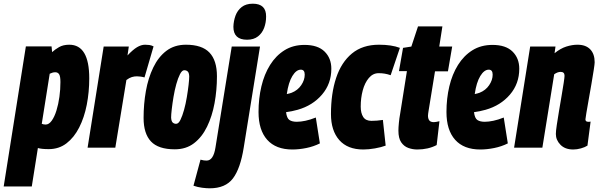

<svg xmlns="http://www.w3.org/2000/svg" viewBox="-69 -799 3241 1039"><path d="M-49 210 71 -548H210L213 -517Q228 -531 250.5 -544Q273 -557 306 -557Q414 -557 414 -375Q414 -301 400.5 -232Q387 -163 359.5 -109Q332 -55 291 -23.5Q250 8 195 8Q175 8 160.5 6.5Q146 5 136 2L103 210ZM178 -125Q196 -125 211 -146Q226 -167 236.5 -201Q247 -235 252.5 -275Q258 -315 258 -355Q258 -386 251 -397Q244 -408 230 -408Q222 -408 214 -405.5Q206 -403 200 -400L157 -129Q167 -125 178 -125Z M628 -547 621 -499Q650 -530 672.5 -543.5Q695 -557 716 -557Q728 -557 739 -555.5Q750 -554 762 -548L713 -380Q703 -383 691.5 -384.5Q680 -386 672 -386Q658 -386 644.5 -382Q631 -378 615 -366L555 0H405L492 -547Z M877 9Q788 9 748 -33.5Q708 -76 708 -161Q708 -236 720.5 -306.5Q733 -377 760.5 -434Q788 -491 831.5 -524Q875 -557 937 -557Q1024 -557 1064.5 -514.5Q1105 -472 1105 -386Q1105 -311 1092 -240.5Q1079 -170 1051.5 -113.5Q1024 -57 981 -24Q938 9 877 9ZM884 -129Q897 -129 907.5 -150.5Q918 -172 927 -204.5Q936 -237 942 -273Q948 -309 951.5 -339.5Q955 -370 955 -386Q954 -406 946.5 -412.5Q939 -419 928 -419Q916 -419 905 -397.5Q894 -376 885 -343.5Q876 -311 870 -275Q864 -239 860.5 -208.5Q857 -178 857 -163Q858 -143 865.5 -136Q873 -129 884 -129Z M1299 -779Q1372 -779 1371 -709Q1371 -677 1360.5 -648.5Q1350 -620 1327 -602Q1304 -584 1268 -584Q1194 -584 1194 -654Q1195 -686 1205.5 -714.5Q1216 -743 1239 -761Q1262 -779 1299 -779ZM1338 -547 1250 -1Q1232 113 1191.5 166.5Q1151 220 1066 220Q1049 220 1025 217Q1001 214 978 206L1016 65Q1026 68 1034 69Q1042 70 1049 70Q1086 70 1097 -1L1185 -547Z M1662 -23Q1628 -6 1588.5 2Q1549 10 1513 10Q1424 10 1377 -42.5Q1330 -95 1330 -193Q1330 -266 1345.5 -331.5Q1361 -397 1392.5 -447.5Q1424 -498 1470.5 -527Q1517 -556 1579 -556Q1651 -556 1687.5 -520Q1724 -484 1724 -427Q1724 -346 1673.5 -287Q1623 -228 1542 -205Q1510 -196 1479 -192Q1483 -159 1497.5 -149.5Q1512 -140 1537 -140Q1558 -140 1584 -145.5Q1610 -151 1640 -163ZM1559 -422Q1534 -422 1513 -387.5Q1492 -353 1483 -290Q1498 -293 1509 -297Q1542 -310 1561 -338Q1580 -366 1580 -395Q1580 -422 1559 -422Z M1897 10Q1812 10 1767 -41Q1722 -92 1722 -182Q1722 -293 1750 -377.5Q1778 -462 1835.5 -509.5Q1893 -557 1982 -557Q2050 -557 2095 -540L2045 -392Q2028 -398 2012.5 -400.5Q1997 -403 1980 -403Q1949 -403 1927 -377Q1905 -351 1894 -310Q1883 -269 1883 -222Q1883 -187 1896.5 -166Q1910 -145 1941 -145Q1971 -145 2003 -150L2018 -11Q1994 -2 1960 4Q1926 10 1897 10Z M2309 -143 2294 -14Q2248 10 2189 10Q2164 10 2140.5 1.5Q2117 -7 2102 -29Q2087 -51 2087 -92Q2087 -108 2089.5 -134Q2092 -160 2096 -181L2133 -414H2090L2112 -540L2157 -547L2193 -656H2325L2308 -547H2378L2355 -413H2285L2250 -198Q2249 -191 2248 -184.5Q2247 -178 2247 -173Q2247 -157 2254 -147.5Q2261 -138 2279 -138Q2285 -138 2292 -139.5Q2299 -141 2309 -143Z M2679 -23Q2645 -6 2605.5 2Q2566 10 2530 10Q2441 10 2394 -42.5Q2347 -95 2347 -193Q2347 -266 2362.5 -331.5Q2378 -397 2409.5 -447.5Q2441 -498 2487.5 -527Q2534 -556 2596 -556Q2668 -556 2704.5 -520Q2741 -484 2741 -427Q2741 -346 2690.5 -287Q2640 -228 2559 -205Q2527 -196 2496 -192Q2500 -159 2514.5 -149.5Q2529 -140 2554 -140Q2575 -140 2601 -145.5Q2627 -151 2657 -163ZM2576 -422Q2551 -422 2530 -387.5Q2509 -353 2500 -290Q2515 -293 2526 -297Q2559 -310 2578 -338Q2597 -366 2597 -395Q2597 -422 2576 -422Z M2800 -547H2937L2932 -511Q2964 -537 2995.5 -547Q3027 -557 3056 -557Q3101 -557 3125 -532Q3149 -507 3149 -462Q3149 -453 3144 -420.5Q3139 -388 3131.5 -344.5Q3124 -301 3116.5 -259Q3109 -217 3104 -187Q3099 -157 3099 -153Q3099 -140 3114 -140Q3116 -140 3119.5 -140Q3123 -140 3127 -141L3110 -11Q3096 -2 3074.5 4Q3053 10 3033 10Q2989 10 2964 -15.5Q2939 -41 2939 -74Q2939 -89 2944 -122.5Q2949 -156 2956 -198Q2963 -240 2970 -280.5Q2977 -321 2981.5 -351Q2986 -381 2986 -389Q2986 -410 2965 -410Q2948 -410 2930 -397L2866 0H2713Z"/></svg>

Font: Georama Condensed ExtraBold
Style: Italic
Weight: 800
Width: 3
Italic angle: -9°
Designer: Jean-Baptiste Levee
Foundry: Production Type
Version: Version 1.000